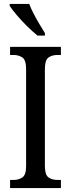

<svg xmlns="http://www.w3.org/2000/svg" viewBox="-20 -951 358 971"><path d="M31 0V-41H48Q75 -41 93.5 -54Q112 -67 112 -111V-601Q112 -647 93.5 -660Q75 -673 48 -673H31V-714H288V-673H271Q243 -673 225 -660Q207 -647 207 -601V-112Q207 -67 225 -54Q243 -41 271 -41H288V0ZM170 -771Q147 -789 118 -817.5Q89 -846 64.5 -875Q40 -904 29 -921V-931H128Q136 -909 150 -882Q164 -855 179.5 -829Q195 -803 207 -784V-771Z"/></svg>

Font: Noto Serif Georgian Condensed
Style: Regular
Weight: 400
Width: 3
Designer: Monotype Design Team, Akaki Razmadze
Foundry: Google LLC
Version: Version 2.003; ttfautohint (v1.8.4.7-5d5b)